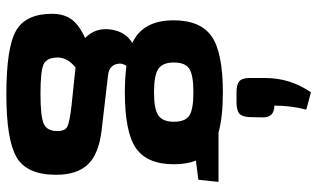

<svg xmlns="http://www.w3.org/2000/svg" viewBox="-222 -610 1022 619"><g transform="rotate(90 289.5 -300.0)"><path d="M309 -551H278Q252 -551 241.5 -560Q231 -569 231 -593V-644Q231 -724 277 -791L333 -776Q320 -727 320 -673Q358 -673 358 -636L357 -593Q356 -569 345.5 -560Q335 -551 309 -551ZM559 -428 497 -420Q509 -392 509 -349Q509 -263 457.5 -227Q406 -191 277 -191Q234 -191 192 -196Q180 -180 187.5 -160Q195 -140 221 -137L400 -116Q476 -107 509.5 -72Q543 -37 543 31Q543 125 486.5 158Q430 191 284 191Q132 191 78 159.5Q24 128 24 44Q24 6 41.5 -18.5Q59 -43 102 -63Q68 -96 74.5 -144.5Q81 -193 118 -215Q45 -249 45 -348Q45 -435 97 -471Q149 -507 278 -507Q356 -507 407 -493H566ZM277 -285Q331 -285 351.5 -299Q372 -313 372 -349Q372 -386 352 -399Q332 -412 277 -412Q222 -412 201.5 -399Q181 -386 181 -349Q181 -313 201.5 -299Q222 -285 277 -285ZM321 -19 197 -32Q165 -6 165 25Q165 61 187 71Q209 81 282 81Q355 81 378.5 70.5Q402 60 402 27Q402 1 387 -6Q372 -13 321 -19Z"/></g></svg>

Font: Exo 2.0
Style: Bold
Weight: 700
Designer: Natanael Gama
Version: Version 1.001;PS 001.001;hotconv 1.0.70;makeotf.lib2.5.58329